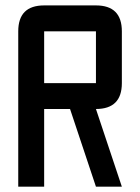

<svg xmlns="http://www.w3.org/2000/svg" viewBox="-20 -704 528 724"><path d="M244.1 -293H146.5V0H48.8V-585.9Q48.8 -683.6 146.5 -683.6H341.8Q439.5 -683.6 439.5 -585.9V-390.6Q439.5 -293 341.8 -293L439.5 0H341.8ZM341.8 -390.6V-585.9H146.5V-390.6Z"/></svg>

Font: BabelStone Moon Runes
Style: Regular
Weight: 400
Designer: Andrew West
Foundry: BabelStone
Version: Version 7.001 March 14, 2022